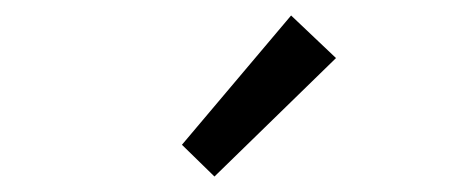

<svg xmlns="http://www.w3.org/2000/svg" viewBox="-20 -801 582 248"><path d="M257 -573 215 -614 356 -781 414 -726Z"/></svg>

Font: TypoPRO Source Sans Pro
Style: Regular
Weight: 400
Designer: Paul D. Hunt
Foundry: Adobe Systems Incorporated
Version: Version 2.020;PS 2.000;hotconv 1.0.86;makeotf.lib2.5.63406